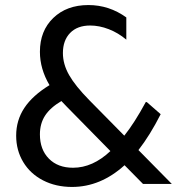

<svg xmlns="http://www.w3.org/2000/svg" viewBox="-20 -728 722 760"><path d="M546 0 473 -74Q378 12 265 12Q201 12 150.5 -14Q100 -40 72 -86.5Q44 -133 44 -191Q44 -252 76.5 -301Q109 -350 176 -391Q138 -455 138 -523Q138 -606 191 -657Q244 -708 330 -708Q412 -708 480 -659V-571Q448 -598 410.5 -612.5Q373 -627 337 -627Q286 -627 257.5 -597.5Q229 -568 229 -518Q229 -474 253.5 -431Q278 -388 333 -332L472 -191Q512 -241 557 -324H561L616 -276Q574 -193 528 -134L660 0ZM417 -130 244 -306 223 -328Q179 -302 158.5 -270.5Q138 -239 138 -196Q138 -136 173.5 -100Q209 -64 269 -64Q347 -64 417 -130Z"/></svg>

Font: AmikoRegular
Style: Regular
Weight: 400
Designer: Pablo Impallari, Rodrigo Fuenzalida, Andres Torresi
Foundry: Impallari Type
Version: Version 1.000; ttfautohint (v1.3)